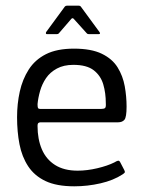

<svg xmlns="http://www.w3.org/2000/svg" viewBox="-20 -649 500 675"><path d="M40 -237Q40 -284 49.5 -327Q59 -370 81 -404.5Q103 -439 141.5 -458.5Q180 -478 240 -478Q301 -478 338 -460Q375 -442 393.5 -412Q412 -382 418.5 -346Q425 -310 425 -274Q425 -237 417.5 -228Q410 -219 395 -219H122Q119 -219 115.5 -217Q112 -215 112 -206Q112 -160 127 -124.5Q142 -89 173.5 -69Q205 -49 253 -49Q286 -49 322 -57.5Q358 -66 382 -78Q390 -83 395 -84Q400 -85 404 -76L417 -51Q420 -45 418.5 -42.5Q417 -40 411 -36Q379 -15 333.5 -4.5Q288 6 241 6Q179 6 140 -12.5Q101 -31 79 -64.5Q57 -98 48.5 -142Q40 -186 40 -237ZM352 -286Q352 -322 343 -352.5Q334 -383 309.5 -402Q285 -421 238 -421Q204 -421 180 -408Q156 -395 142 -374.5Q128 -354 121 -329.5Q114 -305 112 -283Q112 -273 113.5 -269.5Q115 -266 123 -266H335Q345 -266 349 -269Q353 -272 352 -286ZM145 -529Q142 -529 141.5 -531Q141 -533 142 -536L208 -626Q211 -629 215 -629H257Q262 -629 264 -626L330 -536Q332 -533 331.5 -531Q331 -529 327 -529H292Q287 -529 285 -532L239 -583Q235 -587 231 -583L187 -532Q185 -529 180 -529Z"/></svg>

Font: Glory Thin
Style: Regular
Weight: 400
Version: Version 1.011